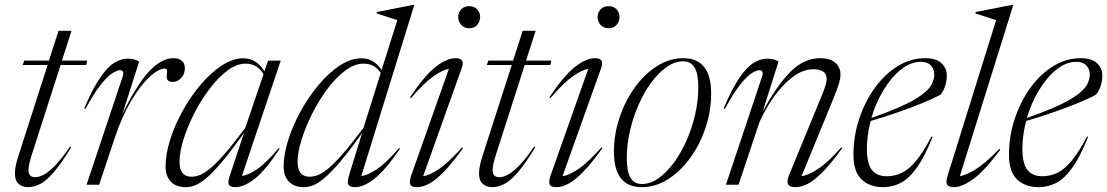

<svg xmlns="http://www.w3.org/2000/svg" viewBox="-20 -762 4567 792"><path d="M111.5 -125Q104 -101.5 100.8 -86Q97.5 -70.5 97.5 -60Q97.5 -31 126 -31Q139 -31 158 -40Q177 -49 204.2 -76Q231.5 -103 269 -157.5L273.5 -154.5Q233 -87.5 202 -51.8Q171 -16 145.5 -3Q120 10 96 10Q72 10 56.8 -3.5Q41.5 -17 41.5 -47Q41.5 -58.5 44.2 -74.8Q47 -91 55.5 -117.5L176.5 -494H73.5L80 -512H182L221.5 -635H275L235.5 -512H340L335.5 -494H230Z M486 -446Q494.5 -472.5 474.5 -472.5Q464 -472.5 444.8 -461Q425.5 -449.5 397.5 -415.2Q369.5 -381 332.5 -312.5L327.5 -315Q362.5 -397 393 -441.5Q423.5 -486 451.5 -503Q479.5 -520 507 -520Q522.5 -520 533 -517Q543.5 -514 554 -508.5L484.5 -290.5Q545.5 -415.5 596.2 -468.8Q647 -522 695 -522Q719.5 -522 731 -510.5Q742.5 -499 742.5 -481Q742.5 -456 727.2 -440Q712 -424 692.5 -424Q663.5 -424 668 -454Q670.5 -469 668.2 -474Q666 -479 659.5 -479Q633.5 -479 596.2 -444.2Q559 -409.5 521.2 -346.2Q483.5 -283 454.5 -196.5L389 0H337Z M928 -37.5 986 -212.5Q935 -141.5 898.2 -97.5Q861.5 -53.5 834.5 -30.2Q807.5 -7 786.8 1.5Q766 10 747 10Q706 10 684.5 -12.8Q663 -35.5 663 -74.5Q663 -126.5 682.2 -187Q701.5 -247.5 734.5 -306.5Q767.5 -365.5 809 -414.2Q850.5 -463 895.8 -492.2Q941 -521.5 983.5 -521.5Q1038.5 -521.5 1070.5 -467.5L1086 -512H1138L978 -36.5Q1003 -38.5 1040.8 -64.2Q1078.5 -90 1129.5 -151L1133.5 -148.5Q1076 -60 1031.5 -25Q987 10 950.5 10Q930.5 10 924.5 0.2Q918.5 -9.5 928 -37.5ZM720.5 -94.5Q720.5 -33 769.5 -33Q786 -33 804.2 -40Q822.5 -47 847.5 -67.5Q872.5 -88 907.5 -128.2Q942.5 -168.5 992 -235L1067 -456Q1051.5 -481 1033 -490.2Q1014.5 -499.5 993 -499.5Q956.5 -499.5 918.2 -471Q880 -442.5 844.8 -396Q809.5 -349.5 781.5 -294.8Q753.5 -240 737 -187.2Q720.5 -134.5 720.5 -94.5Z M1630 -148.5Q1571 -62 1526 -26Q1481 10 1444.5 10Q1423.5 10 1417.2 -0.2Q1411 -10.5 1421 -43L1473.5 -213Q1422 -140.5 1384.5 -96.2Q1347 -52 1320 -29Q1293 -6 1272.5 2Q1252 10 1234.5 10Q1193.5 10 1171.8 -12.8Q1150 -35.5 1150 -74.5Q1150 -125 1169 -185Q1188 -245 1220.8 -304.2Q1253.5 -363.5 1295 -412.8Q1336.5 -462 1381.8 -491.8Q1427 -521.5 1471 -521.5Q1523 -521.5 1554 -473L1619 -679Q1605.5 -683.5 1580 -691.5Q1554.5 -699.5 1533 -707L1535 -712.5L1684.5 -742H1689L1470.5 -36Q1495 -38 1533.8 -63.5Q1572.5 -89 1626 -151ZM1207.5 -94.5Q1207.5 -33 1257 -33Q1273 -33 1291.5 -40Q1310 -47 1334.8 -67.5Q1359.5 -88 1394.8 -128.2Q1430 -168.5 1479.5 -235L1550.5 -461Q1535.5 -483 1518 -491.2Q1500.5 -499.5 1480 -499.5Q1442 -499.5 1403.2 -470.2Q1364.5 -441 1329.5 -393.8Q1294.5 -346.5 1267 -291.5Q1239.5 -236.5 1223.5 -184.5Q1207.5 -132.5 1207.5 -94.5Z M1870 -692Q1870 -709.5 1882 -723Q1894 -736.5 1915.5 -736.5Q1937 -736.5 1948.8 -723Q1960.5 -709.5 1960.5 -692Q1960.5 -674 1948.8 -659.8Q1937 -645.5 1915.5 -645.5Q1894 -645.5 1882 -659.8Q1870 -674 1870 -692ZM1677 -40.5 1831.5 -477.5Q1808 -475 1769.2 -448.2Q1730.5 -421.5 1675 -357L1671 -360Q1730 -449 1776 -485.5Q1822 -522 1860 -522Q1899.5 -522 1885 -482L1725.5 -35.5Q1749.5 -37.5 1789.2 -63.8Q1829 -90 1886 -154L1890 -151Q1845.5 -89 1811.5 -54Q1777.5 -19 1750.5 -4.5Q1723.5 10 1699.5 10Q1675.5 10 1671.8 -2.5Q1668 -15 1677 -40.5Z M2026 -125Q2018.5 -101.5 2015.2 -86Q2012 -70.5 2012 -60Q2012 -31 2040.5 -31Q2053.5 -31 2072.5 -40Q2091.5 -49 2118.8 -76Q2146 -103 2183.5 -157.5L2188 -154.5Q2147.5 -87.5 2116.5 -51.8Q2085.5 -16 2060 -3Q2034.5 10 2010.5 10Q1986.5 10 1971.2 -3.5Q1956 -17 1956 -47Q1956 -58.5 1958.8 -74.8Q1961.5 -91 1970 -117.5L2091 -494H1988L1994.5 -512H2096.5L2136 -635H2189.5L2150 -512H2254.5L2250 -494H2144.5Z M2445 -692Q2445 -709.5 2457 -723Q2469 -736.5 2490.5 -736.5Q2512 -736.5 2523.8 -723Q2535.5 -709.5 2535.5 -692Q2535.5 -674 2523.8 -659.8Q2512 -645.5 2490.5 -645.5Q2469 -645.5 2457 -659.8Q2445 -674 2445 -692ZM2252 -40.5 2406.5 -477.5Q2383 -475 2344.2 -448.2Q2305.5 -421.5 2250 -357L2246 -360Q2305 -449 2351 -485.5Q2397 -522 2435 -522Q2474.5 -522 2460 -482L2300.5 -35.5Q2324.5 -37.5 2364.2 -63.8Q2404 -90 2461 -154L2465 -151Q2420.5 -89 2386.5 -54Q2352.5 -19 2325.5 -4.5Q2298.5 10 2274.5 10Q2250.5 10 2246.8 -2.5Q2243 -15 2252 -40.5Z M2798.5 -522Q2913.5 -522 2913.5 -376Q2913.5 -303.5 2890.2 -234.5Q2867 -165.5 2826.8 -110.2Q2786.5 -55 2735.2 -22.5Q2684 10 2627.5 10Q2512.5 10 2512.5 -136Q2512.5 -208.5 2535.8 -277.5Q2559 -346.5 2599 -401.8Q2639 -457 2690.5 -489.5Q2742 -522 2798.5 -522ZM2628 -3Q2662.5 -3 2696 -26.5Q2729.5 -50 2759.2 -90.2Q2789 -130.5 2811.8 -182Q2834.5 -233.5 2847.5 -290Q2860.5 -346.5 2860.5 -402Q2860.5 -457.5 2845.2 -483.2Q2830 -509 2798 -509Q2763.5 -509 2730 -485.5Q2696.5 -462 2666.8 -421.8Q2637 -381.5 2614.2 -330Q2591.5 -278.5 2578.5 -222Q2565.5 -165.5 2565.5 -110Q2565.5 -54.5 2580.8 -28.8Q2596 -3 2628 -3Z M2970 -312.5 2965 -315Q3000 -397 3030.5 -441.5Q3061 -486 3089 -503Q3117 -520 3144.5 -520Q3160 -520 3170.5 -517Q3181 -514 3191.5 -508.5L3125.5 -300Q3183 -407.5 3239.5 -464.8Q3296 -522 3363 -522Q3405 -522 3426 -503Q3447 -484 3447 -455.5Q3447 -439.5 3441.2 -419.2Q3435.5 -399 3417 -353.5L3286.5 -35.5Q3312.5 -38 3354 -65Q3395.5 -92 3450 -154L3454 -151Q3409.5 -89 3375 -53.8Q3340.5 -18.5 3313 -4.2Q3285.5 10 3261.5 10Q3236 10 3230.5 -2.5Q3225 -15 3235 -40L3361.5 -347.5Q3378.5 -387.5 3384.2 -406.2Q3390 -425 3390 -435.5Q3390 -457.5 3375 -467Q3360 -476.5 3337 -476.5Q3299.5 -476.5 3265.2 -454.8Q3231 -433 3201.8 -399.5Q3172.5 -366 3150 -328.8Q3127.5 -291.5 3113.5 -260.5L3026.5 0H2974.5L3123.5 -446Q3132 -472.5 3112 -472.5Q3101.5 -472.5 3082.2 -461Q3063 -449.5 3035 -415.2Q3007 -381 2970 -312.5Z M3827 -197.5Q3795 -117 3763 -71.8Q3731 -26.5 3696.8 -8.2Q3662.5 10 3623.5 10Q3566.5 10 3533.5 -22.2Q3500.5 -54.5 3500.5 -123Q3500.5 -200.5 3524.2 -272Q3548 -343.5 3589 -400Q3630 -456.5 3683.2 -489.2Q3736.5 -522 3796 -522Q3842 -522 3863.8 -501.2Q3885.5 -480.5 3885.5 -452Q3885.5 -405 3860 -372Q3834 -357 3785.8 -337.2Q3737.5 -317.5 3680.5 -297.8Q3623.5 -278 3571.5 -263Q3556 -204.5 3556 -149.5Q3556 -85.5 3577 -60.2Q3598 -35 3638 -35Q3672 -35 3701.5 -49.8Q3731 -64.5 3760.2 -100.2Q3789.5 -136 3822.5 -199ZM3778.5 -507Q3736 -507 3696.2 -475Q3656.5 -443 3624.5 -390.2Q3592.5 -337.5 3574.5 -275.5Q3698 -318.5 3754.8 -352.8Q3811.5 -387 3825.5 -418.5Q3841 -454.5 3827.5 -480.8Q3814 -507 3778.5 -507Z M4089 -679Q4075.5 -683.5 4050 -691.5Q4024.5 -699.5 4003 -707L4005 -712.5L4155.5 -742H4160L3939.5 -36Q3963.5 -38 4005.2 -64Q4047 -90 4102 -148L4106 -144.5Q4042 -58 3995.5 -24Q3949 10 3915 10Q3894 10 3887.2 -0.2Q3880.5 -10.5 3888.5 -36Z M4468.5 -197.5Q4436.5 -117 4404.5 -71.8Q4372.5 -26.5 4338.2 -8.2Q4304 10 4265 10Q4208 10 4175 -22.2Q4142 -54.5 4142 -123Q4142 -200.5 4165.8 -272Q4189.5 -343.5 4230.5 -400Q4271.5 -456.5 4324.8 -489.2Q4378 -522 4437.5 -522Q4483.5 -522 4505.2 -501.2Q4527 -480.5 4527 -452Q4527 -405 4501.5 -372Q4475.5 -357 4427.2 -337.2Q4379 -317.5 4322 -297.8Q4265 -278 4213 -263Q4197.5 -204.5 4197.5 -149.5Q4197.5 -85.5 4218.5 -60.2Q4239.5 -35 4279.5 -35Q4313.5 -35 4343 -49.8Q4372.5 -64.5 4401.8 -100.2Q4431 -136 4464 -199ZM4420 -507Q4377.5 -507 4337.8 -475Q4298 -443 4266 -390.2Q4234 -337.5 4216 -275.5Q4339.5 -318.5 4396.2 -352.8Q4453 -387 4467 -418.5Q4482.5 -454.5 4469 -480.8Q4455.5 -507 4420 -507Z"/></svg>

Font: Newsreader Display Light
Style: Italic
Weight: 300
Italic angle: -17°
Designer: Hugues Gentile
Foundry: Production Type
Version: Version 1.001